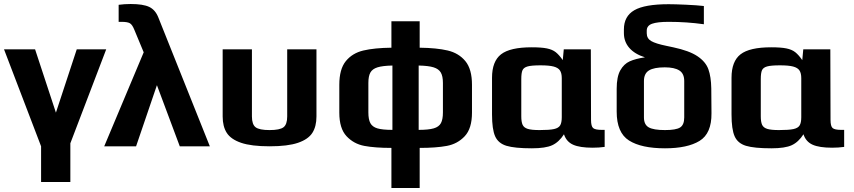

<svg xmlns="http://www.w3.org/2000/svg" viewBox="-20 -730 4262 958"><path d="M331 -15V178H185V0L0 -484H155L259 -168L363 -484H510Z M877 0 763 -305 659 0H500L697 -469L650 -582Q640 -607 628 -614Q616 -621 587 -621H572V-706Q601 -710 632 -710Q694 -710 724.5 -695.5Q755 -681 770 -643L1027 0Z M1091 -149V-484H1237V-149Q1237 -109 1255.5 -95Q1274 -81 1325 -81Q1376 -81 1394.5 -95Q1413 -109 1413 -149V-484H1559V-149Q1559 -99 1538.5 -67Q1518 -35 1467 -17.5Q1416 0 1325 0Q1234 0 1183 -17.5Q1132 -35 1111.5 -67Q1091 -99 1091 -149Z M1933 8Q1851 8 1798 -2Q1745 -12 1709 -50.5Q1673 -89 1673 -168V-307Q1673 -385 1705.5 -425Q1738 -465 1793 -478Q1848 -491 1933 -492V-624H2074V-492Q2159 -491 2214 -478Q2269 -465 2302 -425Q2335 -385 2335 -307V-168Q2335 -89 2299 -50.5Q2263 -12 2209.5 -2Q2156 8 2074 8V208H1933ZM1938 -403Q1889 -402 1863.5 -394Q1838 -386 1828 -368Q1818 -350 1818 -316V-169Q1818 -134 1828 -115.5Q1838 -97 1863 -89.5Q1888 -82 1938 -82ZM2190 -169V-316Q2190 -350 2179.5 -368Q2169 -386 2143.5 -394Q2118 -402 2069 -403V-82Q2118 -82 2144 -89.5Q2170 -97 2180 -115.5Q2190 -134 2190 -169Z M2435 -159V-342Q2435 -424 2480 -459Q2525 -494 2633 -494Q2681 -494 2708.5 -488.5Q2736 -483 2753 -469.5Q2770 -456 2788 -430L2793 -484H2928L2929 -132Q2929 -100 2939.5 -91Q2950 -82 2982 -82H2997V3Q2968 7 2937 7Q2873 7 2839.5 -8Q2806 -23 2794 -60Q2769 -21 2735.5 -5.5Q2702 10 2634 10Q2548 10 2507 -2.5Q2466 -15 2450.5 -50Q2435 -85 2435 -159ZM2783 -145V-340Q2783 -365 2774 -378.5Q2765 -392 2742.5 -398Q2720 -404 2677 -404Q2632 -404 2612.5 -398.5Q2593 -393 2587 -379.5Q2581 -366 2581 -335V-150Q2581 -122 2587.5 -107.5Q2594 -93 2613 -87Q2632 -81 2672 -81Q2721 -81 2744 -86Q2767 -91 2775 -104.5Q2783 -118 2783 -145Z M3057 -173V-287Q3057 -347 3075 -379Q3093 -411 3122 -424Q3151 -437 3198 -444Q3147 -460 3120 -491Q3093 -522 3093 -565V-583Q3093 -649 3145 -679Q3197 -709 3316 -709Q3347 -709 3402.5 -706.5Q3458 -704 3492 -700V-609Q3407 -621 3316 -621Q3260 -621 3233.5 -611.5Q3207 -602 3207 -577V-564Q3207 -538 3229.5 -525Q3252 -512 3306 -501L3339 -494Q3419 -477 3460 -449.5Q3501 -422 3514.5 -384.5Q3528 -347 3529 -289L3530 -165Q3531 -64 3470.5 -27Q3410 10 3298 10Q3180 10 3118.5 -29Q3057 -68 3057 -173ZM3394 -144V-326Q3394 -363 3369.5 -378.5Q3345 -394 3297 -394Q3243 -394 3218 -378.5Q3193 -363 3193 -326V-144Q3193 -108 3217 -94.5Q3241 -81 3298 -81Q3353 -81 3373.5 -94Q3394 -107 3394 -144Z M3630 -159V-342Q3630 -424 3675 -459Q3720 -494 3828 -494Q3876 -494 3903.5 -488.5Q3931 -483 3948 -469.5Q3965 -456 3983 -430L3988 -484H4123L4124 -132Q4124 -100 4134.5 -91Q4145 -82 4177 -82H4192V3Q4163 7 4132 7Q4068 7 4034.5 -8Q4001 -23 3989 -60Q3964 -21 3930.5 -5.5Q3897 10 3829 10Q3743 10 3702 -2.5Q3661 -15 3645.5 -50Q3630 -85 3630 -159ZM3978 -145V-340Q3978 -365 3969 -378.5Q3960 -392 3937.5 -398Q3915 -404 3872 -404Q3827 -404 3807.5 -398.5Q3788 -393 3782 -379.5Q3776 -366 3776 -335V-150Q3776 -122 3782.5 -107.5Q3789 -93 3808 -87Q3827 -81 3867 -81Q3916 -81 3939 -86Q3962 -91 3970 -104.5Q3978 -118 3978 -145Z"/></svg>

Font: Play
Style: Bold
Weight: 700
Designer: Jonas Hecksher (Cyrillic expansion: Cyreal)
Foundry: Jonas Hecksher, Playtype, e-types AS
Version: Version 2.101; ttfautohint (v1.5.65-e2d9)